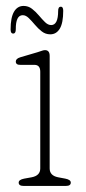

<svg xmlns="http://www.w3.org/2000/svg" viewBox="-20 -612 282 632"><path d="M143.5 -428V-57.5Q143.5 -34 171 -28.5L195 -24Q213 -20.5 213 -11Q213 0 197 0H57.5Q41.5 0 41.5 -11Q41.5 -20.5 59.5 -24L84.5 -28.5Q112.5 -34 112.5 -57.5V-376Q112.5 -399 92.5 -398.5H47.5Q32 -398 32 -409.5Q32 -419 47 -423.5L103 -440Q108.5 -441.5 115.8 -444.2Q123 -447 128 -447Q143.5 -447 143.5 -428ZM145.4 -499Q129.9 -499 117.6 -508.5Q105.4 -518 94.9 -530.5Q84.4 -543 74.7 -552.5Q65 -562 54.9 -562Q31.6 -562 32 -515.5Q32 -501.5 23.1 -501.5Q14.9 -501.5 14.9 -515Q14.9 -554.5 26.2 -573.5Q37.4 -592.5 57.6 -592.5Q73.2 -592.5 85.4 -583Q97.6 -573.5 108.1 -561Q118.6 -548.5 128.3 -539Q138 -529.5 148.5 -529.5Q171.4 -529.5 171.4 -576Q171.4 -590 180.3 -590Q188.1 -590 188.1 -576.5Q188.1 -536.5 176.9 -517.8Q165.6 -499 145.4 -499Z"/></svg>

Font: Fraunces 72pt SuperSoft Thin
Style: Regular
Weight: 100
Version: Version 1.000;[b76b70a41]